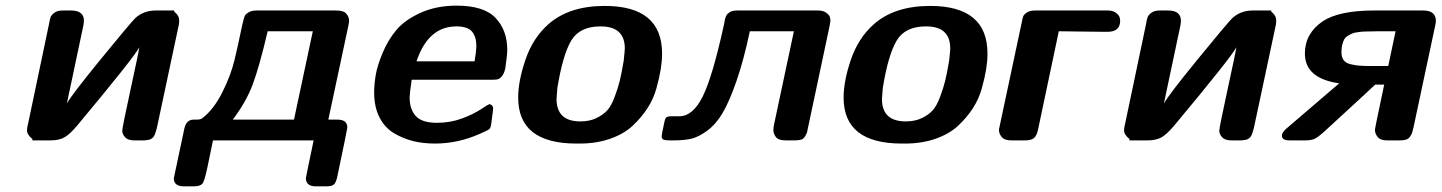

<svg xmlns="http://www.w3.org/2000/svg" viewBox="-20 -495 5083 677"><path d="M75.2 -36.1Q75.2 -44.9 79.1 -59.1L152.8 -410.2Q155.8 -427.2 158.4 -434.6Q161.1 -441.9 171.6 -450Q182.1 -458 201.2 -458H230Q275.9 -458 275.9 -421.9Q275.9 -417 273.9 -404.8L221.2 -155.8L215.8 -129.9Q231 -158.7 335 -285.9Q439 -413.1 457 -431.2Q486.8 -458 528.8 -458H594.2V-454.1Q612.3 -439.9 611.8 -421.9Q611.8 -409.7 608.9 -399.9L534.2 -48.8Q534.2 -47.9 532.5 -41.5Q530.8 -35.2 530.3 -34.2Q529.8 -33.2 528.3 -27.6Q526.9 -22 525.9 -20.5Q524.9 -19 522.9 -15.1Q521 -11.2 518.6 -9.5Q516.1 -7.8 512.9 -5.4Q509.8 -2.9 505.9 -2.4Q502 -2 497.1 -1Q492.2 0 485.8 0H453.1Q431.2 0 421.1 -11Q411.1 -22 411.1 -34.2Q411.1 -45.4 440.2 -178.7Q469.2 -312 471.2 -328.1Q452.1 -292 252.9 -53.2Q228 -23.4 209 -11.7Q189.9 0 158.2 0H94.2V-4.9Q75.2 -20 75.2 -36.1Z M592.8 133.8Q592.8 132.8 629.9 -41Q636.7 -73.2 662.6 -73.2H671.9Q686 -73.2 691.9 -77.1Q732.9 -107.9 763.4 -168.5Q793.9 -229 806.9 -283.4Q819.8 -337.9 829.8 -386.5Q839.8 -435.1 844.7 -441.9Q859.9 -458 882.8 -458H1166Q1191.9 -458 1201.4 -446.5Q1210.9 -435.1 1210.9 -421.9Q1210.9 -414.1 1207 -397.9L1137.7 -73.2H1169.9Q1205.1 -73.2 1204.6 -44.9Q1204.6 -40 1168.9 129.9Q1164.1 150.9 1156 156.5Q1147.9 162.1 1129.9 162.1H1093.8Q1058.6 162.1 1058.6 132.8Q1058.6 129.9 1085.9 0H731Q726.1 24.9 717.8 64Q703.6 135.7 696.3 148.9Q689 162.1 662.6 162.1H627.9Q592.8 161.6 592.8 133.8ZM800.8 -73.2H1016.6L1083 -384.8H923.8Q894 -257.8 870.8 -196.5Q847.7 -135.3 800.8 -73.2Z M1299.3 -168.9Q1299.3 -197.8 1304.9 -231Q1310.5 -264.2 1329.6 -309.6Q1348.6 -355 1378.2 -389.9Q1407.7 -424.8 1463.1 -450Q1518.6 -475.1 1590.3 -475.1Q1686.5 -475.1 1727.5 -431.6Q1768.6 -388.2 1768.6 -319.8Q1768.6 -300.8 1761.7 -253.9Q1757.8 -235.8 1749.8 -226.3Q1741.7 -216.8 1734.6 -215.3Q1727.5 -213.9 1715.3 -213.9H1431.6Q1424.8 -167 1424.3 -151.9Q1424.3 -109.9 1446 -85.9Q1467.8 -62 1520.5 -62Q1568.4 -62 1609.4 -77.4Q1650.4 -92.8 1676 -109.9Q1701.7 -127 1705.6 -127.9Q1718.8 -125 1718.8 -112.8Q1718.8 -107.9 1712.4 -60.1Q1710.4 -43.9 1705.1 -39.6Q1699.7 -35.2 1671.4 -22.9Q1594.2 11.2 1513.7 11.2Q1472.7 11.2 1437.5 2.7Q1402.3 -5.9 1369.9 -24.9Q1337.4 -43.9 1318.4 -80.6Q1299.3 -117.2 1299.3 -168.9ZM1448.7 -278.8H1653.3Q1659.2 -313 1659.7 -331.1Q1659.7 -365.2 1644.5 -383.5Q1629.4 -401.9 1589.4 -401.9Q1489.7 -401.9 1448.7 -278.8Z M1807.1 -150.9Q1807.1 -209 1832.8 -284.4Q1858.4 -359.9 1912.1 -408.2Q1985.4 -474.1 2112.3 -474.1Q2314.5 -474.1 2314.5 -306.2Q2314.5 -280.3 2309.8 -251.2Q2305.2 -222.2 2294.7 -184.1Q2284.2 -146 2262.7 -113Q2241.2 -80.1 2210.7 -51.5Q2180.2 -22.9 2131.8 -5.9Q2083.5 11.2 2023.4 11.2H2012.2Q1807.1 11.2 1807.1 -150.9ZM1942.4 -146Q1942.4 -66.9 2026.4 -66.9Q2058.6 -66.9 2082.5 -78.4Q2106.4 -89.8 2120.8 -105.5Q2135.3 -121.1 2147.2 -153.1Q2159.2 -185.1 2165.3 -210Q2171.4 -234.9 2179.2 -280.8Q2183.1 -316.9 2183.1 -324.2Q2183.1 -402.3 2097.2 -401.9Q2023.9 -401.9 1994.1 -351.8Q1964.4 -301.8 1945.3 -185.1Q1942.4 -151.9 1942.4 -146Z M2313 -15.1Q2313 -20 2322.3 -63Q2325.2 -78.1 2330.1 -81.5Q2335 -85 2346.2 -85H2375Q2422.9 -85 2457.5 -154.1Q2492.2 -223.1 2533.2 -410.2Q2533.2 -411.1 2534.7 -418.5Q2536.1 -425.8 2536.6 -428.5Q2537.1 -431.2 2539.6 -437Q2542 -442.9 2544.9 -445.6Q2547.9 -448.2 2552.5 -451.7Q2557.1 -455.1 2564.2 -456.5Q2571.3 -458 2580.1 -458H2864.3Q2882.3 -458 2892.8 -450.4Q2903.3 -442.9 2905.8 -436Q2908.2 -429.2 2908.2 -421.9L2905.3 -403.8L2830.1 -49.8Q2827.1 -33.7 2825.7 -28.8Q2824.2 -23.9 2819.1 -14.9Q2814 -5.9 2805.4 -2.9Q2796.9 0 2783.2 0H2750Q2725.1 0 2716.1 -11.5Q2707 -22.9 2707 -36.1Q2707 -48.3 2710 -59.1L2779.3 -384.8H2624Q2602.1 -281.7 2577.1 -210Q2552.2 -138.2 2528.6 -97.7Q2504.9 -57.1 2474.4 -34.7Q2443.8 -12.2 2418.5 -6.1Q2393.1 0 2356 0H2341.3Q2326.2 0 2319.6 -2.7Q2313 -5.4 2313 -15.1Z M2954.6 -150.9Q2954.6 -209 2980.2 -284.4Q3005.9 -359.9 3059.6 -408.2Q3132.8 -474.1 3259.8 -474.1Q3461.9 -474.1 3461.9 -306.2Q3461.9 -280.3 3457.3 -251.2Q3452.6 -222.2 3442.1 -184.1Q3431.6 -146 3410.2 -113Q3388.7 -80.1 3358.2 -51.5Q3327.6 -22.9 3279.3 -5.9Q3231 11.2 3170.9 11.2H3159.7Q2954.6 11.2 2954.6 -150.9ZM3089.8 -146Q3089.8 -66.9 3173.8 -66.9Q3206.1 -66.9 3230 -78.4Q3253.9 -89.8 3268.3 -105.5Q3282.7 -121.1 3294.7 -153.1Q3306.6 -185.1 3312.7 -210Q3318.8 -234.9 3326.7 -280.8Q3330.6 -316.9 3330.6 -324.2Q3330.6 -402.3 3244.6 -401.9Q3171.4 -401.9 3141.6 -351.8Q3111.8 -301.8 3092.8 -185.1Q3089.8 -151.9 3089.8 -146Z M3502.4 -36.1Q3502.4 -40 3504.4 -47.6Q3506.3 -55.2 3506.3 -57.1L3582.5 -415Q3585.4 -431.2 3587.9 -437.5Q3590.3 -443.8 3600.8 -450.9Q3611.3 -458 3630.4 -458H3885.7Q3903.8 -458 3914.1 -450.4Q3924.3 -442.9 3927 -436Q3929.7 -429.2 3929.7 -421.9Q3929.7 -382.8 3884.8 -382.8H3876.5Q3853.5 -382.8 3790.5 -383.8Q3727.5 -384.8 3713.4 -384.8L3640.6 -40Q3635.7 -16.1 3625.7 -8.1Q3615.7 0 3594.7 0H3546.4Q3521.5 0 3512 -12Q3502.4 -23.9 3502.4 -36.1Z M3943.4 -36.1Q3943.4 -44.9 3947.3 -59.1L4021 -410.2Q4023.9 -427.2 4026.6 -434.6Q4029.3 -441.9 4039.8 -450Q4050.3 -458 4069.3 -458H4098.1Q4144 -458 4144 -421.9Q4144 -417 4142.1 -404.8L4089.4 -155.8L4084 -129.9Q4099.1 -158.7 4203.1 -285.9Q4307.1 -413.1 4325.2 -431.2Q4355 -458 4397 -458H4462.4V-454.1Q4480.5 -439.9 4480 -421.9Q4480 -409.7 4477.1 -399.9L4402.3 -48.8Q4402.3 -47.9 4400.6 -41.5Q4398.9 -35.2 4398.4 -34.2Q4397.9 -33.2 4396.5 -27.6Q4395 -22 4394 -20.5Q4393.1 -19 4391.1 -15.1Q4389.2 -11.2 4386.7 -9.5Q4384.3 -7.8 4381.1 -5.4Q4377.9 -2.9 4374 -2.4Q4370.1 -2 4365.2 -1Q4360.4 0 4354 0H4321.3Q4299.3 0 4289.3 -11Q4279.3 -22 4279.3 -34.2Q4279.3 -45.4 4308.3 -178.7Q4337.4 -312 4339.4 -328.1Q4320.3 -292 4121.1 -53.2Q4096.2 -23.4 4077.1 -11.7Q4058.1 0 4026.4 0H3962.4V-4.9Q3943.4 -20 3943.4 -36.1Z M4500 -17.1Q4500 -26.9 4515.1 -41Q4522 -46.9 4702.1 -201.2Q4581.1 -218.3 4581.1 -306.2Q4581.1 -377 4644 -419.9Q4701.2 -458 4826.2 -458H4998Q5043 -458 5043 -420.9Q5043 -414.1 5039.1 -397.9L4963.9 -44.9Q4960.9 -31.7 4959 -26.4Q4957 -21 4951.9 -13.4Q4946.8 -5.9 4938.5 -2.9Q4930.2 0 4917 0H4871.1Q4847.2 0 4837.6 -12Q4828.1 -23.9 4828.1 -37.1Q4828.1 -43 4860.8 -196.8H4829.1Q4816.9 -184.6 4647 -28.8Q4627.9 -11.7 4616 -5.9Q4604 0 4582 0H4526.9Q4500 0 4500 -17.1ZM4710 -311Q4710 -293.9 4717.5 -283.4Q4725.1 -272.9 4740.5 -269Q4755.9 -265.1 4771.5 -263.7Q4787.1 -262.2 4812 -262.2Q4819.8 -262.2 4823.7 -262.2H4875L4900.9 -384.8H4842.8Q4835.9 -384.8 4816.9 -384.3Q4797.9 -383.8 4791 -383.8Q4784.2 -383.8 4769.5 -381.8Q4754.9 -379.9 4749 -377.4Q4743.2 -375 4733.6 -369.4Q4724.1 -363.8 4720 -356.4Q4715.8 -349.1 4712.9 -337.6Q4710 -326.2 4710 -311Z"/></svg>

Font: CMU Sans Serif
Style: BoldOblique
Weight: 700
Italic angle: -12°
Version: Version 0.7.0